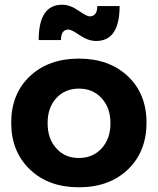

<svg xmlns="http://www.w3.org/2000/svg" viewBox="-20 -793 673 819"><path d="M183.1 -267.1Q183.1 -201.2 220.2 -160.2Q256.8 -119.1 316.4 -119.1Q376 -119.1 413.6 -160.2Q451.2 -201.2 451.2 -267.1Q451.2 -333 413.6 -374Q376 -415 316.4 -415Q256.8 -415 219.7 -374Q182.6 -333 183.1 -267.1ZM145 -622.1Q145 -772.9 245.1 -772.9Q278.3 -772.9 314.5 -748Q350.6 -723.1 361.8 -723.1Q395 -723.1 395 -767.1H490.2Q490.2 -618.2 390.1 -618.2Q356 -618.2 320.3 -642.6Q284.7 -667 272.9 -667Q239.7 -667 240.2 -622.1ZM525.4 -69.8Q445.8 5.9 316.4 5.9Q187 5.9 107.4 -70.3Q27.8 -146.5 27.8 -269.5Q27.8 -392.6 107.4 -467.8Q187 -543 316.4 -543Q445.8 -543 525.4 -467.8Q605 -392.6 605 -269.5Q605 -146.5 525.4 -69.8Z"/></svg>

Font: TruenoSBd
Style: Demi
Weight: 600
Designer: Julieta Ulanovsky
Foundry: Julieta Ulanovsky
Version: Version 3.001b